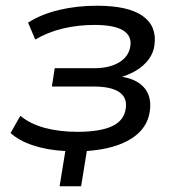

<svg xmlns="http://www.w3.org/2000/svg" viewBox="-20 -519 618 670"><path d="M188 131 208 8Q146 5 96 -11.5Q46 -28 17 -55L51 -115Q86 -86 137 -72.5Q188 -59 250 -59Q330 -59 372 -79Q414 -99 419 -142Q424 -179 395.5 -198Q367 -217 308 -217H161L171 -281H309Q362 -281 396 -301.5Q430 -322 435 -359Q440 -395 408.5 -413.5Q377 -432 310 -432Q252 -432 199.5 -419.5Q147 -407 103 -381L78 -440Q123 -469 185 -484Q247 -499 319 -499Q427 -499 477.5 -463.5Q528 -428 519 -362Q516 -335 499 -312Q482 -289 454.5 -272.5Q427 -256 391 -247V-253Q451 -247 480.5 -216Q510 -185 503 -132Q495 -71 438 -35Q381 1 283 8L263 131Z"/></svg>

Font: Nunito Sans 10pt SemiExpanded
Style: Italic
Weight: 400
Width: 6
Italic angle: -9°
Designer: Vernon Adams
Foundry: Vernon Adams
Version: Version 3.101;gftools[0.9.27]